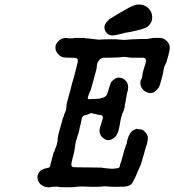

<svg xmlns="http://www.w3.org/2000/svg" viewBox="-20 -809 772 851"><path d="M670 -641Q684 -642 697 -640Q712 -637 725 -620.5Q738 -604 728 -571Q727 -566 725.5 -561Q724 -556 723 -552Q722 -548 720 -541Q717 -530 714 -525Q712 -522 711.5 -520Q711 -518 709 -515Q704 -500 703 -485Q702 -480 696 -459Q694 -452 693 -448Q689 -431 684 -422Q680 -415 672 -408Q663 -399 653 -397Q640 -395 629 -401Q616 -407 609 -418Q603 -427 602 -438Q602 -448 604 -454Q605 -455 607 -458Q611 -466 611 -475Q611 -479 613 -488Q619 -510 624 -524Q627 -534 627 -540Q627 -551 617 -553Q614 -553 587 -553Q549 -553 549 -555Q549 -555 547 -555Q536 -557 528 -557Q515 -556 511 -555Q508 -554 473.5 -553.5Q439 -553 437 -553Q431 -552 425 -548Q423 -546 419.5 -542Q416 -538 415 -536Q410 -530 409 -513Q409 -508 406.5 -498.5Q404 -489 403.5 -487.5Q403 -486 400.5 -477Q398 -468 395 -456Q392 -444 389 -435Q388 -430 386 -423.5Q384 -417 382.5 -412Q381 -407 381 -408Q380 -408 373 -389Q371 -383 370 -379Q367 -372 371 -370Q374 -369 387 -370Q391 -370 403.5 -370.5Q416 -371 418 -371.5Q420 -372 423 -372L429 -374Q428 -375 430 -375Q435 -375 441 -378Q448 -381 453 -388Q456 -393 459 -405Q469 -438 472 -444L482 -455H484Q486 -457 488 -459Q497 -465 505 -465Q513 -465 519 -463Q529 -460 537.5 -450.5Q546 -441 547 -432Q549 -421 547 -411Q546 -407 545 -402.5Q544 -398 543 -395Q540 -380 539 -374Q538 -364 535 -351Q533 -345 533 -343V-342V-341Q533 -339 533 -336Q531 -327 529 -321Q528 -319 527 -316L526 -314L522 -305Q521 -297 519 -295Q516 -288 515 -279Q514 -275 513 -270.5Q512 -266 512 -263Q512 -260 510 -251.5Q508 -243 507 -237Q501 -212 490 -202Q476 -188 460 -188Q454 -188 451 -189Q448 -190 447.5 -190.5Q447 -191 442.5 -193.5Q438 -196 432.5 -201.5Q427 -207 425 -212Q421 -221 421 -230Q421 -240 434 -278Q436 -286 436 -288Q436 -297 429 -298Q428 -299 423 -299.5Q418 -300 415 -300.5Q412 -301 410 -301.5Q408 -302 404.5 -303Q401 -304 397.5 -304.5Q394 -305 391 -306Q386 -309 383 -307Q380 -306 378.5 -305.5Q377 -305 372 -303Q367 -301 363 -300Q353 -298 348 -294Q343 -291 341 -276Q338 -259 333 -242Q332 -236 330.5 -228Q329 -220 326 -213Q314 -177 314 -171Q314 -168 313 -162Q310 -147 310 -143Q310 -138 302 -109Q294 -80 297 -75Q299 -70 302.5 -68.5Q306 -67 369 -67Q430 -66 430 -66Q432 -65 441 -64Q452 -63 462 -62Q468 -61 474 -61Q487 -61 496 -63Q498 -63 501 -63.5Q504 -64 506 -65Q508 -66 510 -69Q513 -76 511 -77Q511 -78 513 -82Q515 -86 518 -96Q527 -127 531 -143Q535 -154 537 -161Q539 -168 539 -168.5Q539 -169 540 -169Q542 -169 542 -174Q541 -177 545.5 -191.5Q550 -206 553 -211Q561 -229 578 -235Q587 -239 588 -238Q588 -237 595.5 -236Q603 -235 605 -235H607L615 -231Q626 -223 631 -213Q637 -202 635 -191Q634 -183 632 -173Q625 -151 622 -142Q621 -137 620 -133Q619 -129 617 -122.5Q615 -116 613 -111Q612 -104 604 -79Q602 -73 600.5 -71Q599 -69 596.5 -62.5Q594 -56 590 -47.5Q586 -39 583 -31Q580 -23 577 -18Q573 -11 569 -3Q563 11 545 16Q536 19 500 19Q473 19 464 18Q447 16 439 17Q430 19 400 19Q370 19 358 18Q343 17 332 18Q322 19 318 19Q314 19 311 20Q308 21 277.5 21Q247 21 243 20Q233 17 216 19Q209 19 206 20Q200 22 191 21Q179 20 172 16Q161 11 153 0Q148 -8 147 -14Q145 -23 147 -32Q149 -39 153 -45Q161 -55 163 -55Q164 -55 167 -57Q175 -62 188 -64Q197 -66 199 -67Q203 -72 204 -82Q204 -82 204 -83Q206 -87 212 -112Q218 -134 219 -137H220H221Q221 -139 223 -144.5Q225 -150 225.5 -151Q226 -152 227 -155.5Q228 -159 229 -160Q231 -163 233 -174Q234 -179 234 -180Q234 -180 235 -183.5Q236 -187 235.5 -188Q235 -189 235.5 -192.5Q236 -196 236 -198Q236 -202 240 -218Q242 -224 243.5 -230.5Q245 -237 249 -250Q253 -263 255 -271Q259 -289 260 -289Q262 -289 266 -306Q267 -308 267 -308Q268 -308 270 -315Q271 -319 271.5 -319Q272 -319 272.5 -322Q273 -325 273.5 -328.5Q274 -332 274 -333.5Q274 -335 274.5 -339.5Q275 -344 275 -344Q274 -345 281 -369Q283 -376 285 -384.5Q287 -393 287.5 -394.5Q288 -396 291 -405Q298 -434 300 -442Q302 -447 304 -455Q306 -463 308 -468Q314 -490 324 -532Q328 -546 319 -551Q315 -553 301 -553Q268 -553 261 -555Q250 -557 240 -567Q227 -580 226 -593Q223 -612 240 -628Q252 -640 271 -641Q277 -641 278 -640.5Q279 -640 283 -639Q285 -639 293.5 -639Q302 -639 305 -639L307 -640Q306 -641 307 -641Q308 -641 310.5 -641Q313 -641 317.5 -641Q322 -641 331 -641Q338 -641 343.5 -641Q349 -641 352 -641Q355 -641 355 -641Q354 -640 355 -640Q357 -639 365 -639Q369 -639 373 -638.5Q377 -638 384 -637Q402 -635 411 -634Q415 -633 417 -633Q421 -634 460 -635Q495 -636 516 -633Q526 -631 544 -633Q563 -635 601 -636Q625 -636 630 -636Q638 -638 647 -639Q654 -639 654 -640Q654 -641 661 -641Q668 -641 670 -641ZM589 -789Q602 -790 616 -786Q625 -783 634 -776Q649 -763 653 -746Q656 -734 654 -723Q653 -718 652 -714Q648 -705 639 -695Q635 -691 630 -688Q613 -679 564 -669Q551 -667 549 -666Q538 -665 525 -661Q491 -652 479 -652Q469 -652 466 -654Q459 -656 453 -663Q447 -669 445 -676Q443 -680 443 -685.5Q443 -691 443 -693Q445 -698 445.5 -699.5Q446 -701 446.5 -702Q447 -703 448 -704.5Q449 -706 449 -706.5Q449 -707 451.5 -710Q454 -713 454 -713L457 -716Q462 -720 462 -721Q461 -722 463 -723Q470 -728 516 -755Q523 -758 532 -764Q571 -787 589 -789Z"/></svg>

Font: TT2020 Style E
Style: Italic
Weight: 400
Italic angle: -15°
Version: Version 0.2.000